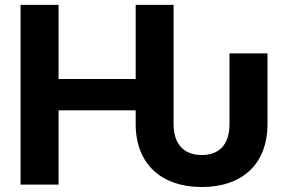

<svg xmlns="http://www.w3.org/2000/svg" viewBox="-20 -747 1163 777"><path d="M796.5 9.9C959.2 9.9 1062.5 -82.4 1062.5 -244.7V-530.9H908.7V-244.7C908.7 -162.6 867.9 -119.7 796.5 -119.7C725.1 -119.7 682.5 -162.6 682.5 -244.7V-727.3H529.1V-427.2H217V-727.3H63.2V0H217V-300.4H529.1V-244.7C529.1 -83.5 633.2 9.9 796.5 9.9Z"/></svg>

Font: Magic Ui Pro
Style: Bold
Weight: 700
Designer: Stefan Endress, Andreas Faust
Version: Version 1.000;FEAKit 1.0